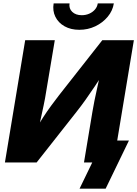

<svg xmlns="http://www.w3.org/2000/svg" viewBox="-20 -967 817 1143"><path d="M656.2 0H480L530.3 -302.2Q534.2 -327.1 542.2 -366.9Q550.3 -406.7 561.3 -456.1Q572.3 -505.4 584 -557.6L609.4 -552.2Q573.7 -497.1 544.4 -453.1Q515.1 -409.2 489 -372.6Q462.9 -335.9 435.5 -301.3L198.2 0H9.3L129.9 -727.5H306.2L253.9 -416Q249.5 -385.7 240 -340.6Q230.5 -295.4 220 -247.6Q209.5 -199.7 200.7 -161.1L184.6 -180.7Q210.4 -227.5 235.8 -266.8Q261.2 -306.2 285.2 -338.6Q309.1 -371.1 330.6 -398.9L588.9 -727.5H776.9ZM452.1 -789.6Q401.4 -789.6 364.3 -810.5Q327.1 -831.5 309.6 -867.2Q292 -902.8 299.3 -946.8H394Q389.2 -916.5 409.9 -896.5Q430.7 -876.5 466.8 -876.5Q490.7 -876.5 511.2 -885.5Q531.7 -894.5 545.4 -910.4Q559.1 -926.3 562 -946.8H657.7Q650.9 -902.8 621.1 -867.2Q591.3 -831.5 547.4 -810.5Q503.4 -789.6 452.1 -789.6ZM453.6 156.2 529.3 0H486.3L507.8 -130.4H747.6L608.9 156.2Z"/></svg>

Font: Inter 20pt ExtraBold
Style: Italic
Weight: 800
Italic angle: -9.3988°
Version: Version 4.001;git-66647c0bb